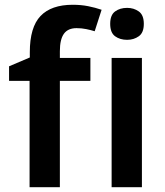

<svg xmlns="http://www.w3.org/2000/svg" viewBox="-20 -785 693 805"><path d="M359 -446H231V0H104V-446H18V-507L105 -544V-566Q105 -671 150 -718Q195 -765 285 -765Q320 -765 350 -759Q380 -753 406 -744L377 -654Q361 -659 341.5 -663Q322 -667 301 -667Q265 -667 248 -643.5Q231 -620 231 -570V-542H359Z M513 -752Q541 -752 562 -737Q583 -722 583 -685Q583 -648 562 -633Q541 -618 513 -618Q483 -618 462.5 -633Q442 -648 442 -685Q442 -722 462.5 -737Q483 -752 513 -752ZM575 -542V0H448V-542Z"/></svg>

Font: Noto Sans Cherokee SemiBold
Style: Regular
Weight: 600
Designer: Monotype Design Team
Foundry: Monotype Imaging Inc.
Version: Version 2.001; ttfautohint (v1.8.4.7-5d5b)